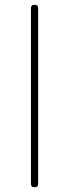

<svg xmlns="http://www.w3.org/2000/svg" viewBox="-20 -771 290 806"><path d="M109.9 0C109.9 10.3 114.7 15.1 125 15.1C135.3 15.1 140.1 10.3 140.1 0V-735.8C140.1 -746.1 135.3 -751 125 -751C114.7 -751 109.9 -746.1 109.9 -735.8V0Z"/></svg>

Font: Nemoy
Style: Light
Weight: 300
Designer: BSozoo
Foundry: BSozoo
Version: Version 001.000